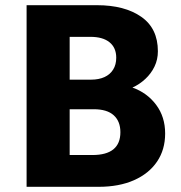

<svg xmlns="http://www.w3.org/2000/svg" viewBox="-20 -720 698 740"><path d="M82.5 0V-700H353.5Q460.5 -700 524.5 -655.2Q588.5 -610.5 588.5 -522.5Q588.5 -490.5 575.5 -463.5Q562.5 -436.5 540.2 -415.8Q518 -395 490.5 -382.5Q547 -362.5 581.8 -316Q616.5 -269.5 616.5 -205.5Q616.5 -143 585.2 -97Q554 -51 496.5 -25.5Q439 0 360 0ZM248.5 -122.5H336Q390 -122.5 417 -144.5Q444 -166.5 444 -210.5Q444 -252.5 418.2 -275.8Q392.5 -299 341.5 -299H248.5ZM248.5 -413H331Q361 -413 382.8 -423Q404.5 -433 416.2 -452Q428 -471 428 -497.5Q428 -536 402.2 -557Q376.5 -578 328.5 -578H248.5Z"/></svg>

Font: Geologica Roman
Style: Bold
Weight: 700
Designer: Sindre Bremnes, Frode Helland
Foundry: Monokrom Skriftforlag AS
Version: Version 1.010;gftools[0.9.28]